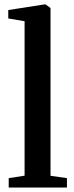

<svg xmlns="http://www.w3.org/2000/svg" viewBox="-20 -839 333 859"><path d="M90 -53V-744L17 -756.5V-794L177 -819H184.5L206 -803V-52.5L279.5 -42V0H19V-42Z"/></svg>

Font: Merriweather 60pt SemiBold
Style: Regular
Weight: 600
Version: Version 2.100